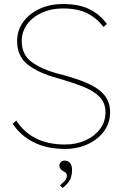

<svg xmlns="http://www.w3.org/2000/svg" viewBox="-20 -730 607 954"><path d="M303 10Q214 10 148.5 -22.5Q83 -55 43 -115L61 -131Q138 -12 303 -12Q359 -12 404.5 -32.5Q450 -53 477 -89Q504 -125 504 -172Q504 -220 473.5 -250Q443 -280 389 -301Q335 -322 264 -342Q170 -368 117.5 -409.5Q65 -451 65 -526Q65 -579 95 -620.5Q125 -662 176.5 -686Q228 -710 292 -710Q373 -710 425 -684Q477 -658 511 -611L494 -596Q461 -640 413.5 -664Q366 -688 292 -688Q235 -688 188.5 -667Q142 -646 115 -609.5Q88 -573 88 -526Q88 -458 138 -421.5Q188 -385 272 -363Q351 -343 408.5 -319Q466 -295 496.5 -260Q527 -225 527 -172Q527 -120 497.5 -79Q468 -38 417 -14Q366 10 303 10ZM291 204 278 191Q289 181 300.5 170Q312 159 312 144Q312 136 309 131Q306 126 295 121Q275 111 275 92Q275 83 282 75.5Q289 68 302 68Q319 68 328.5 80.5Q338 93 338 114Q338 140 329 160.5Q320 181 291 204Z"/></svg>

Font: Lexend Thin
Style: Regular
Weight: 100
Designer: Bonnie Shaver-Troup, Thomas Jockin
Foundry: Lexend
Version: Version 1.007; ttfautohint (v1.8.3)